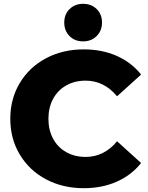

<svg xmlns="http://www.w3.org/2000/svg" viewBox="-20 -973 778 1007"><path d="M34 -350Q34 -455 84 -538Q134 -621 221.5 -667.5Q309 -714 419 -714Q515 -714 592 -680Q669 -646 720 -582L594 -468Q526 -550 429 -550Q372 -550 327.5 -525Q283 -500 258.5 -454.5Q234 -409 234 -350Q234 -291 258.5 -245.5Q283 -200 327.5 -175Q372 -150 429 -150Q526 -150 594 -232L720 -118Q669 -54 592 -20Q515 14 419 14Q309 14 221.5 -32.5Q134 -79 84 -162Q34 -245 34 -350ZM317 -855Q317 -898 345 -925.5Q373 -953 416 -953Q459 -953 487 -925.5Q515 -898 515 -855Q515 -812 487 -784Q459 -756 416 -756Q372 -756 344.5 -784Q317 -812 317 -855Z"/></svg>

Font: Montserrat Alternates ExtraBold
Style: Regular
Weight: 800
Designer: Julieta Ulanovsky
Foundry: Julieta Ulanovsky
Version: Version 7.200